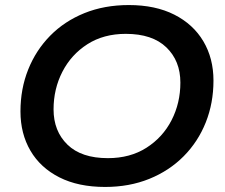

<svg xmlns="http://www.w3.org/2000/svg" viewBox="-20 -730 891 760"><path d="M396 10Q290 10 215 -28Q140 -66 100.5 -133.5Q61 -201 61 -289Q61 -378 91.5 -454.5Q122 -531 178.5 -588.5Q235 -646 314 -678Q393 -710 490 -710Q595 -710 670 -672Q745 -634 785 -566.5Q825 -499 825 -411Q825 -322 794.5 -245.5Q764 -169 707 -111.5Q650 -54 571 -22Q492 10 396 10ZM407 -104Q495 -104 559.5 -145Q624 -186 659 -254Q694 -322 694 -403Q694 -489 638.5 -542.5Q583 -596 478 -596Q390 -596 326 -555Q262 -514 227 -446Q192 -378 192 -297Q192 -211 247 -157.5Q302 -104 407 -104Z"/></svg>

Font: Montserrat SemiBold
Style: Italic
Weight: 600
Italic angle: -11.3°
Designer: Julieta Ulanovsky
Foundry: Julieta Ulanovsky
Version: Version 9.000; ttfautohint (v1.8.4.7-5d5b)